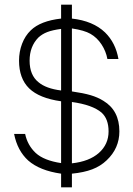

<svg xmlns="http://www.w3.org/2000/svg" viewBox="-20 -741 568 817"><path d="M286 -2V56H240V-2Q149 -15 100 -58Q54 -100 40 -171H87Q97 -123 132 -90Q167 -58 240 -47V-310Q147 -323 104 -365Q61 -407 61 -483Q61 -521 74 -555Q87 -589 111 -612Q152 -652 240 -662V-721H286V-662Q376 -652 427 -603Q472 -559 484 -490H437Q431 -523 412 -552Q393 -581 365 -597Q339 -612 286 -620V-352Q335 -345 365.5 -336Q396 -327 420 -312Q488 -271 488 -182Q488 -110 434 -59Q408 -34 372.5 -20.5Q337 -7 286 -2ZM240 -618Q203 -613 181 -604.5Q159 -596 143 -581Q106 -543 106 -483Q106 -421 144 -391Q176 -364 240 -356ZM286 -46Q360 -54 401 -90.5Q442 -127 442 -182Q442 -235 412 -262Q373 -295 286 -307Z"/></svg>

Font: Sulphur Point Light
Style: Regular
Weight: 300
Designer: Noponies / Dale Sattler
Foundry: Noponies
Version: Version 1.000; ttfautohint (v1.8)